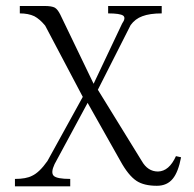

<svg xmlns="http://www.w3.org/2000/svg" viewBox="-20 -498 666 658"><path d="M132.8 -477.5H47.9V-452.1Q77.1 -452.1 97.7 -442.4Q116.2 -432.6 134.8 -410.2L263.7 -166L142.6 53.7Q115.2 92.8 89.8 104.5Q69.3 115.2 31.2 115.2V140.6H220.7V115.2Q174.8 115.2 164.1 104.5Q153.3 93.8 167 64.5L280.3 -145.5L392.6 53.7Q419.9 103.5 448.2 122.1Q473.6 138.7 517.6 138.7Q552.7 138.7 572.3 114.3Q590.8 91.8 600.6 41L583 37.1Q559.6 88.9 521.5 89.8Q486.3 89.8 465.8 53.7L315.4 -190.4L427.7 -412.1Q443.4 -433.6 467.8 -442.4Q493.2 -452.1 534.2 -452.1V-477.5H350.6V-452.1Q391.6 -452.1 402.3 -444.3Q412.1 -436.5 398.4 -417L300.8 -210.9L186.5 -448.2Q177.7 -465.8 168 -471.7Q157.2 -477.5 132.8 -477.5Z"/></svg>

Font: Batang
Style: Regular
Weight: 400
Version: Version 2.21